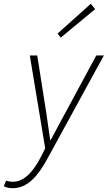

<svg xmlns="http://www.w3.org/2000/svg" viewBox="-99 -772 567 1011"><path d="M-32 219C46 219 102 154 152 61L448 -480H408L244 -176C219 -130 193 -82 169 -36H165C158 -80 152 -131 145 -176L97 -480H58L139 9L118 51C77 132 28 185 -30 185C-44 185 -56 183 -67 179L-79 208C-65 217 -48 219 -32 219ZM221 -574 402 -724 379 -752 204 -595Z"/></svg>

Font: Source Sans Pro Light
Style: Italic
Weight: 300
Italic angle: -11°
Designer: Paul D. Hunt
Foundry: Adobe Systems Incorporated
Version: Version 3.006;hotconv 1.0.111;makeotfexe 2.5.65597